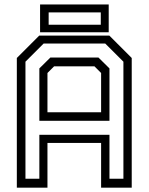

<svg xmlns="http://www.w3.org/2000/svg" viewBox="-20 -864 684 884"><path d="M57.5 0V-597L160.5 -700H483.5L586.5 -597V0H445.5V-206H198.5V0ZM97.2 -41.2H161.2V-243.5H484V-41.2H548.2V-580L464.5 -663.5H180.8L97.2 -580ZM198.5 -347H445.5V-528L415 -558.5H229L198.5 -528ZM161.2 -307.8V-549L212 -599.2H433.2L484 -549V-307.8ZM164.5 -715.5V-843.5H480.5V-715.5ZM204 -750H444V-807H204Z"/></svg>

Font: Tourney Thin
Style: Regular
Weight: 100
Designer: Tyler Finck
Foundry: Etcetera Type Co
Version: Version 1.015